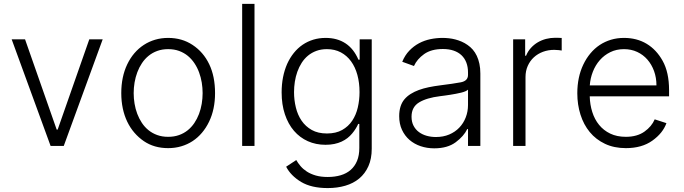

<svg xmlns="http://www.w3.org/2000/svg" viewBox="-20 -747 3501 983"><path d="M39.8 -545.5H108.3L270.2 -83.5H275.2L437.1 -545.5H505.7L306.5 0H239Z M600.9 -270.2Q600.9 -353.7 631.4 -417.6Q646.7 -449.6 668.1 -474.6Q689.6 -499.6 716.3 -517Q742.9 -534.4 774.3 -543.7Q805.8 -552.9 840.9 -552.9Q911.9 -552.9 965.9 -517Q1021.3 -480.5 1051.1 -418.3Q1081 -356.2 1081 -270.2Q1081 -187.1 1050.4 -123.9Q1035.2 -92.3 1013.8 -67.1Q992.5 -41.9 965.9 -24.5Q939.3 -7.1 907.8 2.1Q876.4 11.4 840.9 11.4Q768.8 11.4 716.3 -24.5Q689.3 -43 667.8 -68Q646.3 -93 631.4 -124.1Q616.5 -155.2 608.7 -191.9Q600.9 -228.7 600.9 -270.2ZM664.4 -270.2Q664.4 -243.3 668.9 -216.3Q673.3 -189.3 682.7 -164.4Q692.1 -139.6 706.3 -118.1Q720.5 -96.6 740.2 -80.6Q759.9 -64.6 785 -55.6Q810 -46.5 840.9 -46.5Q871.4 -46.5 896.5 -55.4Q921.5 -64.3 941.1 -80.1Q960.6 -95.9 975 -117.2Q989.3 -138.5 998.8 -163.4Q1008.2 -188.2 1012.8 -215.6Q1017.4 -242.9 1017.4 -270.2Q1017.4 -297.2 1013 -324.2Q1008.5 -351.2 999.3 -376.2Q990.1 -401.3 975.7 -422.9Q961.3 -444.6 941.8 -460.8Q922.2 -476.9 897 -486.2Q871.8 -495.4 840.9 -495.4Q810.4 -495.4 785.3 -486.3Q760.3 -477.3 740.8 -461.3Q721.2 -445.3 706.9 -423.8Q692.5 -402.3 683.1 -377.3Q673.7 -352.3 669 -324.9Q664.4 -297.6 664.4 -270.2Z M1283 -727.3V0H1219.8V-727.3Z M1450.3 -420.1Q1464.5 -451.3 1484.4 -476Q1504.3 -500.7 1529.3 -517.8Q1554.3 -534.8 1584 -543.9Q1613.6 -552.9 1647.4 -552.9Q1706.7 -552.9 1749.1 -524.9Q1791.5 -496.8 1815 -441.4H1821.4V-545.5H1883.2V14.2Q1883.2 66.1 1866.1 104Q1849.1 142 1819.1 166.9Q1789.1 191.8 1747.9 203.8Q1706.7 215.9 1658 215.9Q1574.6 215.9 1522 184.7Q1468.8 152.7 1445 106.5L1496.8 72.4Q1505.7 88.1 1518.8 103.5Q1532 119 1551.1 131.4Q1570.3 143.8 1596.6 151.5Q1622.9 159.1 1658 159.1Q1694.6 159.1 1724.4 150.2Q1754.3 141.3 1775.4 122.9Q1796.5 104.4 1808.1 76.5Q1819.6 48.7 1819.6 10.3V-112.6H1813.9Q1803.6 -88.4 1782.7 -63.2Q1772.4 -50.8 1759.1 -40.3Q1745.7 -29.8 1728.9 -22Q1712 -14.2 1691.4 -9.9Q1670.8 -5.7 1646.3 -5.7Q1597.3 -5.7 1556.1 -24.1Q1514.9 -42.6 1485.1 -77.2Q1455.3 -111.9 1438.6 -161.8Q1421.9 -211.6 1421.9 -274.1Q1421.9 -355.1 1450.3 -420.1ZM1485.4 -275.2Q1485.4 -235.1 1494.7 -196.9Q1503.9 -158.7 1524.1 -129.1Q1544.4 -99.4 1576.3 -81.5Q1608.3 -63.6 1653.8 -63.6Q1699.9 -63.6 1731.7 -81.5Q1763.5 -99.4 1783.2 -128.9Q1802.9 -158.4 1811.8 -196.6Q1820.7 -234.7 1820.7 -275.2Q1820.7 -323.2 1809.7 -363.5Q1798.7 -403.8 1777.3 -433.1Q1756 -462.4 1725 -478.9Q1693.9 -495.4 1653.8 -495.4Q1623.9 -495.4 1599.8 -486.5Q1575.6 -477.6 1556.8 -462Q1538 -446.4 1524.5 -425.2Q1511 -404.1 1502.3 -379.6Q1493.6 -355.1 1489.5 -328.5Q1485.4 -301.8 1485.4 -275.2Z M2050.4 -238.3Q2063.9 -254.3 2082.6 -266Q2101.2 -277.7 2124.3 -286.2Q2147.4 -294.7 2174.9 -300.4Q2202.4 -306.1 2233.3 -310Q2267.8 -314.3 2294.2 -318.2Q2320.7 -322.1 2339.1 -325.6Q2376.1 -332.7 2376.1 -363.3V-376.1Q2376.1 -404.5 2367.5 -426.7Q2359 -448.9 2342.7 -464.3Q2326.3 -479.8 2302.4 -487.9Q2278.4 -496.1 2247.5 -496.1Q2188.2 -496.1 2151.6 -470.2Q2115.1 -444.2 2099.4 -409.1L2039.4 -430.8Q2053.3 -464.5 2075.6 -487.7Q2098 -511 2125.4 -525.6Q2152.7 -540.1 2183.6 -546.5Q2214.5 -552.9 2245.7 -552.9Q2261.4 -552.9 2277.9 -551.1Q2294.4 -549.4 2310.9 -545.1Q2327.4 -540.8 2343.4 -533.9Q2359.4 -527 2373.9 -516.7Q2388.5 -506.7 2400.6 -492.9Q2412.6 -479 2421.2 -460.9Q2429.7 -442.8 2434.5 -420.3Q2439.3 -397.7 2439.3 -370.4V0H2376.1V-86.3H2372.2Q2355.1 -50.1 2313.2 -18.8Q2271.3 12.4 2203.1 12.4Q2166.2 12.4 2133.5 1.4Q2100.9 -9.6 2076.5 -30.7Q2052.2 -51.8 2038 -82.4Q2023.8 -112.9 2023.8 -152.3Q2023.8 -206.3 2050.4 -238.3ZM2087 -149.5Q2087 -122.9 2097.3 -103.2Q2107.6 -83.5 2125 -70.7Q2142.4 -57.9 2164.8 -51.7Q2187.1 -45.5 2211.6 -45.5Q2249.6 -45.5 2280 -58.4Q2310.4 -71.4 2331.7 -93.8Q2353 -116.1 2364.5 -146Q2376.1 -175.8 2376.1 -209.2V-288Q2367.2 -279.1 2341.3 -272.7Q2328.5 -269.5 2314.3 -266.9Q2300.1 -264.2 2285.7 -261.9Q2271.3 -259.6 2258 -257.8Q2244.7 -256 2233.3 -254.6Q2164.1 -246.1 2125.7 -222.7Q2087 -199.2 2087 -149.5Z M2607.2 -545.5H2668.7V-461.6H2673.3Q2682.5 -484.4 2698.2 -501.6Q2713.8 -518.8 2733.5 -530.4Q2753.2 -541.9 2775.9 -547.8Q2798.7 -553.6 2822.4 -553.6Q2830.3 -553.6 2839.8 -553.3Q2849.4 -552.9 2855.8 -552.6V-488.3Q2851.6 -489 2840.9 -490.4Q2830.3 -491.8 2817.8 -491.8Q2786.9 -491.8 2760.1 -481.9Q2733.3 -471.9 2713.4 -453.7Q2693.5 -435.4 2682 -409.6Q2670.5 -383.9 2670.5 -352.3V0H2607.2Z M2935.7 -269.5Q2935.7 -351.9 2966.3 -416.2Q2981.5 -448.2 3002.7 -473.5Q3023.8 -498.9 3050.2 -516.5Q3076.7 -534.1 3108 -543.5Q3139.2 -552.9 3174.7 -552.9Q3240.4 -552.9 3290.5 -522.9Q3340.6 -492.9 3372.5 -435.7Q3405.5 -376.8 3405.5 -285.2V-253.9H2999.3Q3000.4 -211.3 3012.3 -173.7Q3024.1 -136 3047.1 -107.8Q3070 -79.5 3104.2 -63Q3138.5 -46.5 3184.3 -46.5Q3213.4 -46.5 3237.2 -53.3Q3261 -60 3279.5 -73.2Q3316.4 -99.4 3332 -136L3392 -116.5Q3373.6 -65.3 3320 -27Q3266.3 11.4 3184.3 11.4Q3123.9 11.4 3077.4 -10.7Q3030.9 -32.7 2999.5 -70.8Q2968 -109 2951.9 -160.2Q2935.7 -211.3 2935.7 -269.5ZM2999.6 -309.7H3340.9Q3340.9 -349.1 3328.7 -383Q3316.4 -416.9 3294.6 -441.9Q3272.7 -467 3242.2 -481.2Q3211.6 -495.4 3174.7 -495.4Q3136 -495.4 3104.8 -480.1Q3073.5 -464.8 3051 -439.1Q3028.4 -413.4 3015.3 -379.8Q3002.1 -346.2 2999.6 -309.7Z"/></svg>

Font: Inter P Light
Style: Regular
Weight: 300
Designer: Rasmus Andersson
Foundry: rsms
Version: Version 3.018;git-588b23468